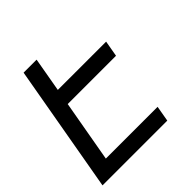

<svg xmlns="http://www.w3.org/2000/svg" viewBox="-180 -819 960 960"><g transform="rotate(-45 300.0 -339.0)"><path d="M7 0 126.5 -677.5H218.5L186.5 -495.5H528L513 -410.5H171.5L113.5 -83H479.5L465 0Z"/></g></svg>

Font: JuliaMono Italic
Style: Regular
Weight: 400
Italic angle: -9°
Monospace: yes
Designer: cormullion
Foundry: corm
Version: Version 0.049; ttfautohint (v1.8.4)